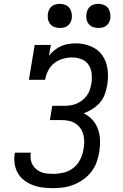

<svg xmlns="http://www.w3.org/2000/svg" viewBox="-20 -968 640 996"><path d="M257 8Q230 8 203.5 5Q177 2 152.5 -7Q128 -16 107.5 -31Q87 -46 74 -67.5Q61 -89 56.5 -115.5Q52 -142 56 -168Q56 -170 56.5 -172Q57 -174 58 -176H140Q140 -175 140 -174Q140 -173 139 -172Q137 -156 139.5 -140.5Q142 -125 149.5 -112Q157 -99 169 -89.5Q181 -80 195 -74.5Q209 -69 225 -67.5Q241 -66 257 -66Q283 -66 310.5 -72.5Q338 -79 360.5 -97Q383 -115 396 -140.5Q409 -166 413 -193Q417 -212 417 -231.5Q417 -251 412.5 -269Q408 -287 397.5 -302Q387 -317 372 -327Q357 -337 338.5 -341Q320 -345 301 -345H239L251 -419H313Q329 -419 345.5 -421.5Q362 -424 377.5 -430.5Q393 -437 407 -448Q421 -459 431 -473Q441 -487 446 -502.5Q451 -518 454 -534Q458 -560 455.5 -585.5Q453 -611 440 -631Q427 -651 403.5 -660.5Q380 -670 354 -670Q330 -670 305.5 -663Q281 -656 261 -640Q241 -624 229.5 -601Q218 -578 214 -554H130L160 -735H244L234 -679Q247 -695 263 -708Q279 -721 297.5 -729Q316 -737 335.5 -740Q355 -743 374 -743Q415 -743 452 -727.5Q489 -712 511 -680.5Q533 -649 538 -608Q543 -567 536 -526Q532 -502 523.5 -478.5Q515 -455 498.5 -436Q482 -417 460 -403Q438 -389 414 -380Q440 -368 459 -347Q478 -326 488 -298.5Q498 -271 499 -241Q500 -211 495 -180Q491 -154 481.5 -127.5Q472 -101 454.5 -78Q437 -55 413.5 -38Q390 -21 364 -10.5Q338 0 311 4Q284 8 257 8ZM490 -823Q475 -823 461.5 -828Q448 -833 439.5 -844.5Q431 -856 428.5 -870.5Q426 -885 429 -900Q431 -910 436 -920Q441 -930 450 -936.5Q459 -943 469.5 -945.5Q480 -948 490 -948Q505 -948 519 -942.5Q533 -937 541 -925.5Q549 -914 551.5 -899.5Q554 -885 552 -870Q550 -860 544.5 -850Q539 -840 530 -833.5Q521 -827 510.5 -825Q500 -823 490 -823ZM290 -823Q275 -823 261.5 -828Q248 -833 239.5 -844.5Q231 -856 228.5 -870.5Q226 -885 229 -900Q231 -910 236 -920Q241 -930 250 -936.5Q259 -943 269.5 -945.5Q280 -948 290 -948Q305 -948 319 -942.5Q333 -937 341 -925.5Q349 -914 351.5 -899.5Q354 -885 352 -870Q350 -860 344.5 -850Q339 -840 330 -833.5Q321 -827 310.5 -825Q300 -823 290 -823Z"/></svg>

Font: Iosevka Slab Extended Oblique
Style: Regular
Weight: 400
Width: 7
Italic angle: -9°
Monospace: yes
Designer: Belleve Invis
Foundry: Belleve Invis
Version: Version 11.1.0; ttfautohint (v1.8.3)